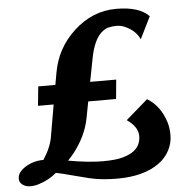

<svg xmlns="http://www.w3.org/2000/svg" viewBox="-101 -816 836 878"><g transform="rotate(-5 317.0 -377.0)"><path d="M468.3 -252.9 569.3 -340.3Q628.9 -304.2 653.3 -227.1Q661.6 -200.7 661.6 -166.5Q661.6 -132.3 645 -99.1Q628.4 -65.9 595.7 -42Q525.4 9.8 401.4 9.8Q329.1 9.8 273.2 -3.9Q217.3 -17.6 186.5 -26.1Q155.8 -34.7 124.5 -41Q88.4 -10.3 41.5 3.9Q22.9 9.8 2.7 9.8Q-17.6 9.8 -32.2 -1Q-46.9 -11.7 -46.9 -28.6Q-46.9 -45.4 -36.9 -58.3Q-26.9 -71.3 -10.7 -81.5Q26.9 -105 72.8 -105Q107.9 -158.2 116.2 -206.5L141.6 -353.5H69.8L78.6 -441.9H157.2L167 -496.6Q186 -607.4 268.6 -684.1Q354.5 -764.2 464.4 -764.2Q569.8 -764.2 614.7 -717.3L564.5 -615.7Q546.9 -655.3 501 -676.8Q481 -686.5 459.7 -686.5Q438.5 -686.5 421.6 -682.1Q404.8 -677.7 388.7 -663.1Q353 -629.9 337.4 -547.9L316.9 -441.9H436.5L428.2 -353.5H300.3L286.1 -278.8Q272.9 -210 230.5 -147.9Q214.4 -124 201.2 -109.6Q188 -95.2 185.1 -91.8Q279.3 -75.2 341.6 -75.2Q403.8 -75.2 436.8 -85Q469.7 -94.7 488.3 -109.4Q519 -134.8 519 -176.3Q519 -217.8 468.3 -252.9Z"/></g></svg>

Font: Merriweather
Style: Heavy Italic
Weight: 900
Italic angle: -7°
Designer: Eben Sorkin
Foundry: Eben Sorkin
Version: Version 1.001